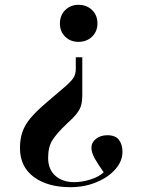

<svg xmlns="http://www.w3.org/2000/svg" viewBox="-20 -550 588 798"><path d="M322 -312V-152Q322 -131 317.5 -113.5Q313 -96 298.5 -77.5Q284 -59 255 -33Q217 3 198.5 31.5Q180 60 180 106Q180 154 210 180.5Q240 207 288 207Q321 207 356 196Q391 185 411 166Q388 134 374 109Q360 84 360 64Q360 42 379 27Q398 12 426 12Q460 12 474.5 31.5Q489 51 489 81Q489 120 459.5 153.5Q430 187 380.5 207.5Q331 228 273 228Q178 228 120.5 185.5Q63 143 63 65Q63 29 73 -1Q83 -31 108 -60.5Q133 -90 177 -127Q228 -170 253.5 -192.5Q279 -215 287 -229.5Q295 -244 295 -263V-312ZM306 -530Q340 -530 362.5 -508.5Q385 -487 385 -453Q385 -419 362.5 -397.5Q340 -376 306 -376Q273 -376 251 -397.5Q229 -419 229 -452Q229 -486 251 -508Q273 -530 306 -530Z"/></svg>

Font: Literata 72pt SemiBold
Style: Regular
Weight: 600
Designer: Latin by Veronika Burian and Jose Scaglione. Greek by Irene Vlachou. Cyrillic by Vera Evstafieva.
Foundry: TypeTogether
Version: Version 3.002